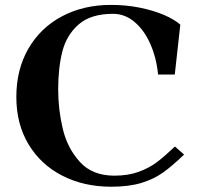

<svg xmlns="http://www.w3.org/2000/svg" viewBox="-20 -732 808 764"><path d="M45 -346Q45 -455.5 93 -538.5Q141 -621.5 226.5 -667Q312 -712.5 421.5 -712.5Q482 -712.5 536.2 -701.5Q590.5 -690.5 632 -672.8Q673.5 -655 697.5 -634L675.5 -435.5H609Q602.5 -502 578.2 -557Q554 -612 515.5 -644.5Q477 -677 430 -677Q341.5 -677 293.2 -635Q245 -593 228.2 -527.5Q211.5 -462 211.5 -376Q211.5 -296.5 229.8 -219.5Q248 -142.5 297.8 -87.8Q347.5 -33 435 -33Q490.5 -33 532.5 -48.5Q574.5 -64 604.5 -86.8Q634.5 -109.5 676 -149L712.5 -117Q666 -72 629.2 -45.8Q592.5 -19.5 542.8 -4.2Q493 11 423 11Q313.5 11 227.8 -33Q142 -77 93.5 -157.8Q45 -238.5 45 -346Z"/></svg>

Font: Didactic
Style: Regular
Weight: 400
Designer: Tyler Finck
Foundry: Etcetera Type Co
Version: Version 3.007;FEAKit 1.0